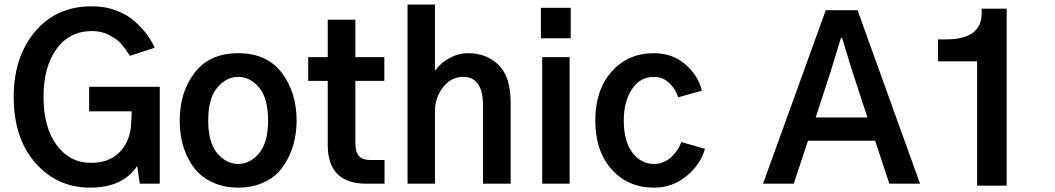

<svg xmlns="http://www.w3.org/2000/svg" viewBox="-20 -818 4699 855"><path d="M41 -386.7Q41 -563.5 135.7 -676.8Q230.5 -790 389.6 -790Q449.2 -790 499.5 -770.5Q549.8 -751 583 -720.2Q616.2 -689.5 636.2 -661.6Q656.2 -633.8 668.9 -605.5L558.6 -569.3Q538.1 -600.6 521 -621.1Q503.9 -641.6 468.8 -660.6Q433.6 -679.7 390.6 -679.7Q289.1 -679.7 231.4 -599.6Q173.8 -519.5 173.8 -386.7Q173.8 -251 232.4 -171.9Q291 -92.8 384.8 -92.8Q465.8 -92.8 511.7 -139.6Q557.6 -186.5 563.5 -258.8Q566.4 -302.7 566.4 -322.3H377V-431.6H691.4V0H602.5L590.8 -79.1Q527.3 17.6 380.9 17.6Q234.4 17.6 137.7 -92.3Q41 -202.1 41 -386.7Z M907.2 -281.2Q907.2 -183.6 947.3 -135.7Q987.3 -87.9 1041 -87.9Q1093.8 -87.9 1133.8 -135.7Q1173.8 -183.6 1173.8 -281.2Q1173.8 -380.9 1133.8 -428.2Q1093.8 -475.6 1041 -475.6Q988.3 -475.6 947.8 -428.2Q907.2 -380.9 907.2 -281.2ZM780.3 -281.2Q780.3 -407.2 846.7 -494.1Q913.1 -581.1 1041 -581.1Q1168 -581.1 1234.4 -494.1Q1300.8 -407.2 1300.8 -281.2Q1300.8 -242.2 1293.5 -203.1Q1286.1 -164.1 1267.6 -123.5Q1249 -83 1220.7 -52.2Q1192.4 -21.5 1146 -2Q1099.6 17.6 1041 17.6Q983.4 17.6 937 -1.5Q890.6 -20.5 861.8 -50.3Q833 -80.1 814 -120.6Q794.9 -161.1 787.6 -200.7Q780.3 -240.2 780.3 -281.2Z M1352.5 -458V-563.5H1439.5V-730.5H1562.5V-563.5H1691.4V-458H1562.5V-180.7Q1562.5 -140.6 1578.6 -123Q1594.7 -105.5 1627.9 -105.5H1692.4V0H1612.3Q1439.5 0 1439.5 -171.9V-458Z M1794.9 0V-797.9H1917V-505.9H1919.9Q1942.4 -538.1 1981.9 -559.6Q2021.5 -581.1 2065.4 -581.1Q2146.5 -581.1 2200.2 -528.8Q2253.9 -476.6 2253.9 -362.3V0H2130.9V-346.7Q2130.9 -475.6 2043 -475.6Q1989.3 -475.6 1953.1 -429.7Q1917 -383.8 1917 -322.3V0Z M2388.7 -647.5V-783.2H2521.5V-647.5ZM2394.5 0V-563.5H2516.6V0Z M2630.9 -281.2Q2630.9 -417 2703.6 -499Q2776.4 -581.1 2891.6 -581.1Q2975.6 -581.1 3033.2 -530.3Q3090.8 -479.5 3105.5 -414.1L3000 -384.8Q2988.3 -421.9 2960 -448.7Q2931.6 -475.6 2892.6 -475.6Q2829.1 -475.6 2793.5 -419.9Q2757.8 -364.3 2757.8 -281.2Q2757.8 -189.5 2795.9 -138.7Q2834 -87.9 2892.6 -87.9Q2935.5 -87.9 2968.3 -117.7Q3001 -147.5 3013.7 -185.5L3119.1 -155.3Q3100.6 -86.9 3038.1 -34.7Q2975.6 17.6 2891.6 17.6Q2776.4 17.6 2703.6 -64Q2630.9 -145.5 2630.9 -281.2Z M3612.3 -294.9H3842.8L3777.3 -495.1Q3770.5 -516.6 3762.2 -543Q3753.9 -569.3 3744.6 -601.1Q3735.4 -632.8 3730.5 -648.4H3724.6Q3721.7 -638.7 3677.7 -495.1ZM3377.9 0 3657.2 -772.5H3798.8L4077.1 0H3940.4L3877 -191.4H3578.1L3514.6 0Z M4157.2 -544.9V-642.6H4192.4Q4351.6 -642.6 4351.6 -759.8V-779.3H4462.9V8.8H4331.1V-544.9Z"/></svg>

Font: Gothic A1
Style: Bold
Weight: 700
Version: Version 2.50